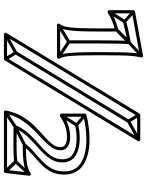

<svg xmlns="http://www.w3.org/2000/svg" viewBox="95 -837 750 980"><g transform="rotate(90 470.0 -347.0)"><path d="M88 -616 92 -600Q115 -606 141.5 -612Q168 -618 198 -623Q202 -624 195.5 -630Q189 -636 189 -632Q188 -618 187.5 -601Q187 -584 186.5 -557Q186 -530 186 -484Q186 -484 186 -484Q186 -484 186 -484V-323H202V-484Q202 -484 202 -484Q202 -484 202 -484Q202 -530 202.5 -557Q203 -584 203.5 -600.5Q204 -617 205 -630Q205 -635 202.5 -637.5Q200 -640 196 -639Q165 -634 138 -628Q111 -622 88 -616ZM268 -264 276 -278 198 -330Q197 -331 194.5 -331Q192 -331 190 -330L104 -278L112 -264L198 -316Q200 -318 194 -318Q188 -318 190 -316ZM33 -533 47 -525 97 -604Q99 -606 98 -609Q97 -612 95 -614L45 -659L35 -647L85 -602Q87 -600 86 -607.5Q85 -615 83 -612ZM126 -573 138 -561 203 -625Q203 -625 202.5 -625Q202 -625 202 -625L270 -688L260 -700L192 -637Q192 -637 191.5 -637Q191 -637 191 -637ZM606 -624 592 -632 242 -56 256 -48ZM274 4 288 -4 256 -56Q255 -59 251.5 -60Q248 -61 245 -59L151 -7L159 7L253 -45Q256 -47 248.5 -48.5Q241 -50 242 -48ZM574 -684 560 -676 592 -624Q594 -621 597 -620.5Q600 -620 603 -621L697 -673L689 -687L595 -635Q592 -634 600 -632Q608 -630 606 -632ZM806 -44 804 -60Q774 -57 731 -56.5Q688 -56 626 -57Q622 -57 627 -49.5Q632 -42 633 -46Q652 -87 681 -116.5Q710 -146 739.5 -172Q769 -198 789 -226Q809 -254 809 -291Q809 -291 809 -291Q809 -291 809 -291Q809 -335 775.5 -357Q742 -379 685 -379Q685 -379 685 -379Q685 -379 685 -379Q668 -379 650.5 -377Q633 -375 616 -371L620 -355Q636 -359 652.5 -361Q669 -363 685 -363Q685 -363 685 -363Q685 -363 685 -363Q734 -363 763.5 -346Q793 -329 793 -291Q793 -291 793 -291Q793 -291 793 -291Q793 -257 774 -231Q755 -205 726.5 -180.5Q698 -156 668.5 -126Q639 -96 619 -52Q617 -48 619.5 -44.5Q622 -41 626 -41Q688 -40 732 -40.5Q776 -41 806 -44ZM561 -289 575 -281 625 -359Q627 -361 626 -364.5Q625 -368 623 -369L573 -411L563 -399L613 -357Q615 -355 614 -362.5Q613 -370 611 -367ZM875 -116 863 -126 799 -57Q797 -55 797 -52Q797 -49 799 -46L849 6L861 -6L811 -58Q809 -60 809 -52Q809 -44 811 -47ZM722 -89 714 -103 622 -56Q622 -56 622 -56Q622 -56 622 -56L548 -7L556 7L630 -42Q631 -42 630 -42Q629 -42 630 -42ZM108 -263H272Q277 -263 279 -267Q281 -271 279 -275Q272 -287 268.5 -307Q265 -327 263.5 -368Q262 -409 262 -484Q262 -556 263 -594.5Q264 -633 266.5 -654Q269 -675 273 -692Q274 -697 271 -700Q268 -703 264 -702L39 -661Q36 -660 34 -658Q32 -656 32 -653V-529Q32 -525 36.5 -522.5Q41 -520 45 -522Q61 -533 83 -542.5Q105 -552 134 -559L124 -567Q125 -551 125 -533.5Q125 -516 125 -484Q125 -410 123 -369.5Q121 -329 116.5 -309Q112 -289 102 -276Q99 -272 101 -267.5Q103 -263 108 -263ZM155 8H281Q285 8 288 4L700 -676Q702 -680 700 -684Q698 -688 693 -688H567Q563 -688 560 -684L148 -4Q146 0 148.5 4Q151 8 155 8ZM552 8H855Q858 8 860 6Q862 4 863 1L877 -120Q878 -125 873.5 -128Q869 -131 864 -128Q848 -116 816.5 -110Q785 -104 718 -104L724 -91Q747 -118 772.5 -140Q798 -162 820.5 -184Q843 -206 857 -233.5Q871 -261 871 -300Q871 -365 821.5 -397Q772 -429 692 -429Q661 -429 630 -425Q599 -421 566 -413Q563 -412 561.5 -410Q560 -408 560 -405V-285Q560 -281 564.5 -278.5Q569 -276 573 -278Q625 -314 678 -314Q704 -314 717.5 -305.5Q731 -297 731 -281Q731 -258 715 -238Q699 -218 674.5 -196.5Q650 -175 623.5 -148.5Q597 -122 575.5 -86.5Q554 -51 544 -2Q543 2 545.5 5Q548 8 552 8ZM108 -279 114 -266Q122 -277 127 -290Q132 -303 135 -325.5Q138 -348 139.5 -386Q141 -424 141 -484Q141 -516 141 -533.5Q141 -551 140 -567Q140 -571 137 -573.5Q134 -576 130 -575Q99 -567 75.5 -557Q52 -547 35 -536L48 -529V-653L41 -645L266 -686L257 -696Q253 -679 250.5 -657.5Q248 -636 247 -596.5Q246 -557 246 -484Q246 -404 248 -362Q250 -320 254 -300Q258 -280 265 -267L272 -279ZM155 -8 162 4 574 -676 567 -672H693L686 -684L274 -4L281 -8ZM552 -8 560 2Q569 -44 590.5 -78Q612 -112 638.5 -139Q665 -166 690 -189Q715 -212 731 -234Q747 -256 747 -281Q747 -303 730 -316.5Q713 -330 678 -330Q650 -330 620.5 -320.5Q591 -311 563 -292L576 -285V-405L570 -397Q602 -405 632 -409Q662 -413 692 -413Q765 -413 810 -386Q855 -359 855 -300Q855 -264 841 -237.5Q827 -211 804.5 -189.5Q782 -168 757.5 -147Q733 -126 712 -101Q708 -97 710.5 -92.5Q713 -88 718 -88Q791 -88 823.5 -95Q856 -102 874 -114L861 -122L847 -1L855 -8Z"/></g></svg>

Font: Tilt Prism
Style: Regular
Weight: 400
Version: Version 1.000